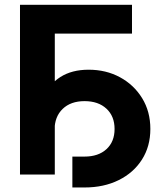

<svg xmlns="http://www.w3.org/2000/svg" viewBox="-20 -748 704 823"><path d="M545.8 -727.5V-604.1H214.9V0H65.7V-727.5ZM290.2 55.6V-76.8H342.5Q401.5 -76.8 436.3 -108.6Q471.1 -140.5 471.1 -195.1Q471.1 -249.9 436.2 -282.2Q401.3 -314.5 342.5 -314.5Q283.1 -314.5 248.5 -281.1Q213.8 -247.7 213.8 -189.9H140Q140 -270.2 164.9 -328.4Q189.8 -386.7 238.9 -417.9Q288 -449.2 360 -449.2Q434.4 -449.2 494.2 -416.9Q553.9 -384.6 589.2 -327.3Q624.5 -269.9 624.5 -195.1Q624.5 -120.6 588.5 -64Q552.6 -7.5 488.9 24Q425.3 55.6 342.5 55.6Z"/></svg>

Font: Adwaita Sans
Style: Regular
Weight: 400
Designer: Rasmus Andersson
Foundry: rsms
Version: Version 4.001;git-9221beed3